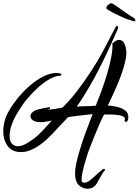

<svg xmlns="http://www.w3.org/2000/svg" viewBox="-41 -926 851 1179"><path d="M496 233Q483 233 470 228Q457 223 445 213Q432 201 426 182.5Q420 164 420 142Q420 110 428 74Q436 38 446.5 3.5Q457 -31 465 -56Q472 -77 483 -107.5Q494 -138 506.5 -170Q519 -202 528 -225Q516 -224 493.5 -221.5Q471 -219 446 -216Q421 -213 401.5 -210.5Q382 -208 377 -206Q367 -196 354 -182.5Q341 -169 327 -154Q308 -133 288 -112Q268 -91 250 -74Q161 8 89 8Q33 8 6 -29.5Q-21 -67 -21 -120Q-21 -151 -12 -184.5Q-3 -218 16 -249Q36 -284 68.5 -324Q101 -364 141 -399Q181 -434 224 -456Q267 -478 307 -478Q318 -478 328.5 -475Q339 -472 334 -462L317 -460Q292 -457 258 -437Q225 -418 191.5 -387.5Q158 -357 126 -319Q110 -300 96.5 -280.5Q83 -261 71 -241Q18 -157 18 -89Q18 -60 32 -44Q46 -28 69 -28Q93 -28 122 -45Q166 -71 193 -96.5Q220 -122 245 -150Q252 -158 260 -167Q268 -176 277 -186L254 -181Q241 -178 229.5 -177Q218 -176 208 -176Q177 -176 161.5 -187Q146 -198 146 -211Q146 -234 177 -249Q188 -253 199 -255.5Q210 -258 220 -260L256 -267Q257 -267 257.5 -267.5Q258 -268 259 -268Q266 -268 266 -262Q266 -255 259 -255Q255 -254 248 -251Q269 -253 299 -257.5Q329 -262 342 -265Q387 -308 433 -368Q479 -428 520.5 -492Q562 -556 591 -611L626 -678L668 -758Q672 -767 677 -767Q682 -767 684 -761.5Q686 -756 683 -750Q634 -635 573 -513.5Q512 -392 431 -271Q436 -272 443.5 -272Q451 -272 458 -273Q499 -274 520 -275Q541 -276 547 -277Q563 -316 582 -367.5Q601 -419 617 -473.5Q633 -528 642.5 -577Q652 -626 649 -660Q653 -662 657.5 -665.5Q662 -669 667 -673Q678 -681 688 -681Q714 -681 724.5 -654.5Q735 -628 735 -600Q735 -575 726 -540Q717 -505 703.5 -467Q690 -429 674 -393Q650 -338 631 -299Q628 -293 625.5 -287.5Q623 -282 621 -278Q648 -277 677 -270Q706 -263 726.5 -248.5Q747 -234 747 -208Q747 -192 742 -184.5Q737 -177 732 -177Q728 -177 725.5 -181Q723 -185 725 -192Q728 -197 725 -202Q718 -213 696 -217.5Q674 -222 647 -222.5Q620 -223 598 -223Q589 -207 573.5 -172Q558 -137 541 -95.5Q524 -54 510 -17Q496 20 490 41Q460 138 460 174Q460 193 469 195Q489 199 510 182.5Q531 166 553 145Q563 137 572 128.5Q581 120 590 113Q596 111 597 111Q602 111 603.5 115Q605 119 600 124L599 125Q594 130 585.5 143.5Q577 157 569.5 171Q562 185 558 192Q538 233 496 233ZM778 -796 766 -800Q762 -802 758 -803Q754 -804 746 -806Q738 -808 717 -817.5Q696 -827 672 -838.5Q648 -850 630.5 -860.5Q613 -871 612 -875Q611 -885 621.5 -894.5Q632 -904 636 -905Q638 -905 639 -905.5Q640 -906 641 -906Q647 -906 651 -903Q662 -897 687 -879.5Q712 -862 730 -849Q741 -842 754.5 -832.5Q768 -823 778 -818Q790 -809 790 -803Q792 -798 785 -796Q784 -795 782 -795.5Q780 -796 778 -796Z"/></svg>

Font: Birthstone Bounce Medium
Style: Regular
Weight: 500
Designer: Robert E. Leuschke
Foundry: Rob Leuschke
Version: Version 1.010; ttfautohint (v1.8.3)